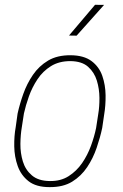

<svg xmlns="http://www.w3.org/2000/svg" viewBox="-20 -768 510 799"><path d="M45.4 -239.3 53.2 -295.4Q62 -335 76.9 -377.2Q91.8 -419.4 116.9 -456.3Q142.1 -493.2 180.2 -515.9Q218.3 -538.6 274.4 -538.1Q329.1 -537.6 360.8 -513.9Q392.6 -490.2 405.8 -452.1Q418.9 -414.1 419.4 -371.6Q419.9 -329.1 413.6 -292L405.3 -235.4Q397 -196.3 382.3 -153.1Q367.7 -109.9 342.8 -72.5Q317.9 -35.2 280.3 -12Q242.7 11.2 186 10.7Q130.4 10.7 98.9 -13.9Q67.4 -38.6 53.7 -77.1Q40 -115.7 39.3 -158.9Q38.6 -202.1 45.4 -239.3ZM79.6 -295.9 70.8 -238.8Q65.4 -207.5 64.9 -169.2Q64.5 -130.9 75.2 -95.9Q85.9 -61 112.8 -38.1Q139.6 -15.1 187 -14.6Q232.4 -13.7 265.6 -34.9Q298.8 -56.2 321.5 -89.1Q344.2 -122.1 358.4 -160.9Q372.6 -199.7 379.9 -235.4L388.7 -292.5Q394 -322.8 393.8 -360.4Q393.6 -397.9 383.1 -432.4Q372.6 -466.8 346.7 -490Q320.8 -513.2 272.9 -513.7Q225.6 -513.7 191.9 -492.7Q158.2 -471.7 136 -438.2Q113.8 -404.8 100.3 -366.9Q86.9 -329.1 79.6 -295.9ZM267.1 -620.1 375.5 -748 413.1 -747.6 298.8 -619.6Z"/></svg>

Font: Roboto Condensed Thin
Style: Italic
Weight: 250
Italic angle: -12°
Designer: Christian Robertson
Foundry: Google
Version: Version 3.008; 2023